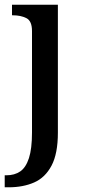

<svg xmlns="http://www.w3.org/2000/svg" viewBox="-30 -556 362 816"><path d="M-10 240V189H-3Q32 189 56 172.5Q80 156 93 116Q106 76 106 7V-424Q106 -467 82 -479Q58 -491 25 -491H21V-536H216V8Q216 97 189 148Q162 199 115 219.5Q68 240 7 240Z"/></svg>

Font: Noto Serif NP Hmong Medium
Style: Regular
Weight: 500
Designer: Dalton Maag Ltd
Foundry: Dalton Maag Ltd
Version: Version 1.001; ttfautohint (v1.8.4.7-5d5b)